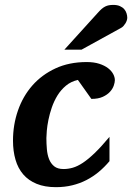

<svg xmlns="http://www.w3.org/2000/svg" viewBox="-20 -754 541 786"><path d="M450.2 -425.8Q450.2 -417 445.8 -403.8Q441.4 -390.6 430.4 -378.4Q419.4 -366.2 400.9 -357.7Q382.3 -349.1 354 -349.1L298.8 -426.8Q270.5 -420.4 250 -403.3Q229.5 -386.2 215.3 -363.3Q201.2 -340.3 192.1 -314Q183.1 -287.6 178.2 -263.2Q173.3 -238.8 171.6 -219Q169.9 -199.2 169.9 -189Q169.9 -166 171.9 -143.3Q173.8 -120.6 180.9 -102.5Q188 -84.5 201.9 -73.2Q215.8 -62 240.2 -62Q258.8 -62 277.8 -67.4Q296.9 -72.8 319.1 -87.4Q341.3 -102.1 367.9 -127.7Q394.5 -153.3 428.2 -193.8V-94.2Q407.7 -69.8 384.3 -50.3Q360.8 -30.8 333.7 -16.8Q306.6 -2.9 275.6 4.6Q244.6 12.2 209 12.2Q163.1 12.2 129.9 -1.5Q96.7 -15.1 75.2 -40Q53.7 -64.9 43.5 -100.1Q33.2 -135.3 33.2 -178.2Q33.2 -243.2 53.5 -301.5Q73.7 -359.9 112.5 -404.1Q151.4 -448.2 207.3 -474.1Q263.2 -500 335 -500Q364.7 -500 386.5 -492.9Q408.2 -485.8 422.4 -474.9Q436.5 -463.9 443.4 -450.9Q450.2 -438 450.2 -425.8ZM501 -681.2Q501 -676.3 499 -670.2Q497.1 -664.1 493.4 -658.2Q489.7 -652.3 485.1 -647.2Q480.5 -642.1 474.6 -639.2L314 -550.8H243.7L380.9 -702.1Q389.2 -711.4 396.2 -717.5Q403.3 -723.6 410.6 -727.3Q418 -731 425.8 -732.4Q433.6 -733.9 443.8 -733.9Q460 -733.9 470.9 -729Q481.9 -724.1 488.5 -716.6Q495.1 -709 498 -699.5Q501 -689.9 501 -681.2Z"/></svg>

Font: Charis SIL Afr
Style: Bold Italic
Weight: 700
Italic angle: -11°
Foundry: SIL International
Version: Version 5.000